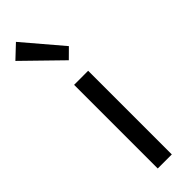

<svg xmlns="http://www.w3.org/2000/svg" viewBox="-314 -877 882 882"><g transform="rotate(-45 127.0 -436.0)"><path d="M92.1 0H183.5V-543.4H92.1ZM154.8 -640.4 200.9 -686.1 42.8 -871.9 -20.9 -811.8Z"/></g></svg>

Font: Source Han Sans JP VF
Style: Regular
Weight: 250
Designer: Ryoko NISHIZUKA 西塚涼子 (kana, bopomofo & ideographs); Paul D. Hunt (Latin, Greek & Cyrillic); Sandoll Communications 산돌커뮤니
Foundry: Adobe
Version: Version 2.004;hotconv 1.0.118;makeotfexe 2.5.65603